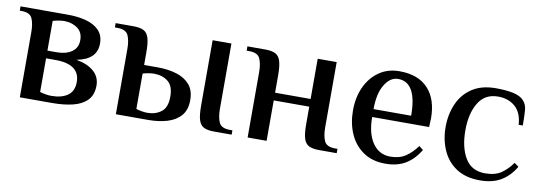

<svg xmlns="http://www.w3.org/2000/svg" viewBox="-45 -738 2837 1006"><g transform="rotate(10 1373.5 -235.0)"><path d="M80 0V-347Q80 -392 67.5 -419.5Q55 -447 10 -447H1V-470H252Q305 -470 349 -458.5Q393 -447 419 -420.5Q445 -394 445 -350Q445 -265 338 -245Q397 -235 431 -205.5Q465 -176 465 -130Q465 -81 438 -52.5Q411 -24 363 -12Q315 0 252 0ZM180 -266H230Q279 -266 309.5 -287.5Q340 -309 340 -350Q340 -392 310.5 -413Q281 -434 240 -434Q227 -434 209.5 -431Q192 -428 180 -424ZM240 -36Q296 -36 328 -59Q360 -82 360 -130Q360 -225 230 -225H180V-46Q192 -42 209.5 -39Q227 -36 240 -36Z M591 0V-347Q591 -392 578.5 -419.5Q566 -447 521 -447H507V-470H602Q637 -470 656.5 -460Q676 -450 684 -423.5Q692 -397 692 -347V-280H764Q819 -280 864 -266.5Q909 -253 935.5 -222.5Q962 -192 962 -140Q962 -88 935.5 -57.5Q909 -27 864 -13.5Q819 0 764 0ZM1113 0Q1078 0 1058.5 -10Q1039 -20 1031 -46Q1023 -72 1023 -123V-470H1123V-123Q1123 -78 1135.5 -50.5Q1148 -23 1193 -23H1207V0ZM751 -36Q796 -36 826 -59.5Q856 -83 856 -140Q856 -197 826 -220.5Q796 -244 751 -244Q738 -244 720.5 -241Q703 -238 692 -234V-46Q703 -42 720.5 -39Q738 -36 751 -36Z M1292 0V-347Q1292 -392 1279.5 -419.5Q1267 -447 1222 -447H1208V-470H1303Q1338 -470 1357.5 -460Q1377 -450 1385 -423.5Q1393 -397 1393 -347V-256H1582V-470H1683V-123Q1683 -78 1695.5 -50.5Q1708 -23 1753 -23H1766V0H1672Q1637 0 1617.5 -10Q1598 -20 1590 -46Q1582 -72 1582 -123V-215H1393V0Z M2026 10Q1956 10 1908 -23Q1860 -56 1835.5 -111.5Q1811 -167 1811 -235Q1811 -306 1836.5 -361Q1862 -416 1908 -448Q1954 -480 2016 -480Q2116 -480 2168.5 -423.5Q2221 -367 2221 -265L2219 -219H1916Q1916 -132 1950.5 -81.5Q1985 -31 2045 -31Q2094 -31 2126.5 -53Q2159 -75 2186 -112L2208 -95Q2178 -44 2134 -17Q2090 10 2026 10ZM1916 -261H2116Q2116 -439 2016 -439Q1974 -439 1945 -391.5Q1916 -344 1916 -261Z M2529 10Q2453 10 2403 -23Q2353 -56 2328.5 -112Q2304 -168 2304 -235Q2304 -302 2328.5 -358Q2353 -414 2403 -447Q2453 -480 2529 -480Q2583 -480 2620.5 -472Q2658 -464 2676 -445Q2695 -426 2698 -397.5Q2701 -369 2701 -312H2679Q2675 -376 2639 -407.5Q2603 -439 2548 -439Q2478 -439 2443.5 -382Q2409 -325 2409 -235Q2409 -145 2443 -88Q2477 -31 2549 -31Q2602 -31 2634.5 -53Q2667 -75 2693 -112L2716 -95Q2686 -44 2641 -17Q2596 10 2529 10Z"/></g></svg>

Font: El Messiri Medium
Style: Regular
Weight: 500
Designer: Mohamed Gaber
Foundry: Kief Type Foundry
Version: Version 2.020; ttfautohint (v1.8.3)